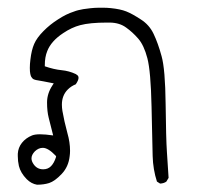

<svg xmlns="http://www.w3.org/2000/svg" viewBox="-20 -289 540 506"><path d="M272 -267.6Q261.7 -268.6 254.6 -268.6Q247.6 -268.6 238.8 -268.6Q230 -268.6 218 -267.3Q206.1 -266.1 199.5 -264.9Q192.9 -263.7 186.5 -262.2Q180.2 -260.7 174.3 -258.3Q154.3 -252 132.8 -237.8Q111.8 -224.6 94.5 -207Q77.1 -189.5 70.1 -173.3Q63 -157.2 60.1 -131.8Q58.6 -120.1 58.6 -110.1Q58.6 -100.1 59.8 -94.5Q61 -88.9 62.3 -86.7Q63.5 -84.5 65.4 -82.5Q68.8 -79.1 74.7 -78.1Q89.8 -75.7 121.6 -69.3L118.2 -64Q104 -42.5 104 -19Q104 4.4 108.4 21.7Q112.8 39.1 120.1 67.9Q98.6 64.9 85.4 64.9Q72.3 64.9 64.5 67.9Q47.9 74.7 37.8 87.4Q27.8 100.1 26.9 116.2Q26.9 119.1 26.9 122.6Q26.9 135.7 29.8 148.4Q34.2 166.5 50.3 183.1Q62.5 195.3 77.6 197.8Q95.2 197.8 109.4 193.4Q124.5 188.5 142.6 169.4Q160.6 150.4 163.6 122.6Q164.6 115.7 164.6 108.4Q164.6 85.9 157.7 62Q148.9 29.3 144.5 3.4Q143.1 -5.4 143.1 -13.2Q143.1 -37.6 158.7 -53.2Q167.5 -62 179.7 -66.9Q187 -77.6 187 -84Q187 -87.9 184.6 -90.3L179.7 -93.8Q162.1 -102.1 142.6 -104Q122.1 -106 98.1 -114.3V-117.2Q98.1 -138.7 104.5 -154.3Q114.7 -180.7 146.5 -201.7Q168.9 -216.8 191.4 -222.7Q216.8 -229.5 261.7 -229.5Q266.1 -229.5 270 -229.5Q295.4 -229 312.5 -216.3Q329.1 -204.6 344.2 -187.3Q359.4 -169.9 368.4 -135.5Q377.4 -101.1 379.4 -7.8L382.3 122.1Q383.3 157.7 393.6 189.5L401.9 194.8Q412.1 194.3 418.5 189.5L424.3 179.7Q422.4 146 419.9 111.6Q417.5 77.1 416.5 -14.9Q415.5 -106.9 405.8 -141.1Q396.5 -175.3 384.8 -199.7Q373.5 -223.6 351.1 -237.8Q328.1 -252.9 312.5 -259Q296.9 -265.1 272 -267.6ZM127.4 125.5Q122.6 140.6 114.5 148.9Q106.4 157.2 93.8 157.2Q77.6 157.2 68.4 143.6Q63 135.7 63 128.4Q63 119.1 71.8 109.9Q81.5 100.6 92.8 100.6Q106.9 100.6 126.5 121.1L127.9 123Z"/></svg>

Font: Bakudai
Style: Light
Weight: 300
Version: Version 1.48